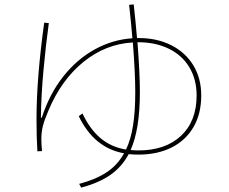

<svg xmlns="http://www.w3.org/2000/svg" viewBox="-20 -825 1040 873"><path d="M895 -391Q895 -308 860 -247.5Q825 -187 760.5 -154.5Q696 -122 609 -122Q593 -122 565 -124Q534 -66 481.5 -29.5Q429 7 349 28L340 11Q416 -9 465.5 -42Q515 -75 544 -128Q408 -152 338 -297L355 -309Q389 -237 437.5 -196.5Q486 -156 553 -145Q575 -191 585 -254.5Q595 -318 595 -405Q595 -494 584 -632Q460 -625 359.5 -543.5Q259 -462 201 -324Q182 -280 175 -252Q168 -224 168 -193Q168 -170 171 -138L150 -137Q146 -196 146 -284Q146 -469 181 -722L202 -720Q188 -619 177.5 -503.5Q167 -388 166 -290H170Q205 -398 267.5 -477Q330 -556 411 -600.5Q492 -645 582 -651Q576 -724 567 -803L588 -805Q597 -723 603 -652H611Q694 -652 758.5 -619.5Q823 -587 859 -528Q895 -469 895 -391ZM874 -391Q874 -464 841 -519Q808 -574 747.5 -603.5Q687 -633 608 -633H605Q616 -493 616 -405Q616 -237 574 -143Q596 -141 609 -141Q732 -141 803 -207.5Q874 -274 874 -391Z"/></svg>

Font: IBM Plex Sans JP Thin
Style: Regular
Weight: 100
Designer: Mike Abbink; Paul van der Laan; Pieter van Rosmalen; Wujin Sim; Yejin Wi; Jinhee Kim; Boomi Park; Yona Kim; Kichan Ma
Foundry: Sandoll Inc.
Version: Version 1.001